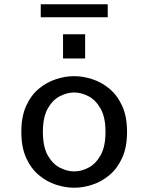

<svg xmlns="http://www.w3.org/2000/svg" viewBox="-20 -869 690 900"><path d="M327.5 11Q286.5 11 243 -3Q199.5 -17 162.5 -47.8Q125.5 -78.5 102.8 -128.5Q80 -178.5 80 -251Q80 -323 102.8 -373Q125.5 -423 162.5 -453.5Q199.5 -484 243 -498Q286.5 -512 327.5 -512Q369 -512 412.2 -498Q455.5 -484 492.5 -453.5Q529.5 -423 552.5 -373Q575.5 -323 575.5 -251Q575.5 -178.5 552.5 -128.5Q529.5 -78.5 492.5 -47.8Q455.5 -17 412.2 -3Q369 11 327.5 11ZM327.5 -65.5Q360.5 -65.5 394.2 -82.8Q428 -100 451.2 -140.5Q474.5 -181 474.5 -251Q474.5 -320 451.2 -360.5Q428 -401 394.2 -418.2Q360.5 -435.5 327.5 -435.5Q295 -435.5 261 -418.2Q227 -401 204 -360.5Q181 -320 181 -251Q181 -181 204 -140.5Q227 -100 261 -82.8Q295 -65.5 327.5 -65.5ZM275.5 -708.5H379V-595H275.5ZM171 -788V-849H485V-788Z"/></svg>

Font: Trispace
Style: Regular
Weight: 400
Designer: Tyler Finck
Foundry: Etcetera Type Company
Version: Version 1.210; ttfautohint (v1.8.3)